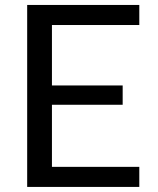

<svg xmlns="http://www.w3.org/2000/svg" viewBox="-20 -736 621 756"><path d="M528.5 -716.5V-637.5H184.5V-399.5H463V-323.5H184.5V-79H528.5V0H87V-716.5Z"/></svg>

Font: 8514790e538f44c2 - subset of Lato
Style: Regular
Weight: 400
Version: Version 1.104; Western+Polish opensource